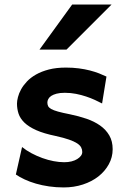

<svg xmlns="http://www.w3.org/2000/svg" viewBox="-20 -801 545 833"><path d="M422.9 -352.1Q409.2 -359.4 391.6 -367.4Q374 -375.5 353.5 -382.3Q333 -389.2 309.8 -393.8Q286.6 -398.4 261.2 -398.4Q239.7 -398.4 225.3 -394.5Q210.9 -390.6 202.1 -384.8Q193.4 -378.9 189.5 -371.3Q185.5 -363.8 185.5 -356.4Q185.5 -347.7 188.7 -340.8Q191.9 -334 202.1 -328.1Q212.4 -322.3 231.7 -316.9Q251 -311.5 283.2 -305.2Q321.3 -297.4 355 -285.9Q388.7 -274.4 414.1 -256.6Q439.5 -238.8 454.1 -213.6Q468.8 -188.5 468.8 -153.8Q468.8 -118.7 452.1 -88.4Q435.5 -58.1 407 -35.6Q378.4 -13.2 339.6 -0.5Q300.8 12.2 256.3 12.2Q223.6 12.2 193.1 7.8Q162.6 3.4 135.7 -4.4Q108.9 -12.2 86.9 -22.5Q64.9 -32.7 48.8 -43.9L75.7 -163.1Q93.8 -148.4 116.7 -136.2Q139.6 -124 164.1 -115.2Q188.5 -106.4 212.9 -101.8Q237.3 -97.2 258.8 -97.2Q275.9 -97.2 290.3 -100.8Q304.7 -104.5 314.9 -110.8Q325.2 -117.2 331.1 -125Q336.9 -132.8 336.9 -141.6Q336.9 -152.3 332 -161.6Q327.1 -170.9 314.5 -179.2Q301.8 -187.5 279.5 -195.3Q257.3 -203.1 222.2 -210.9Q169.9 -221.7 137.2 -236.3Q104.5 -251 85.9 -269Q67.4 -287.1 60.5 -307.9Q53.7 -328.6 53.7 -351.6Q53.7 -363.3 57.9 -379.6Q62 -396 71.5 -413.3Q81.1 -430.7 96.9 -447.5Q112.8 -464.4 136.5 -477.8Q160.2 -491.2 192.1 -499.5Q224.1 -507.8 266.1 -507.8Q295.9 -507.8 321.8 -504.4Q347.7 -501 369.6 -495.4Q391.6 -489.7 409.7 -482.7Q427.7 -475.6 441.9 -468.8ZM463.9 -781.2 268.6 -585.9H151.4L293 -781.2Z"/></svg>

Font: Andika New Basic
Style: Bold
Weight: 700
Designer: Victor Gaultney, Annie Olsen, Pablo Ugerman
Foundry: SIL International
Version: Version 5.500; ttfautohint (v1.8.3)